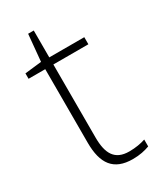

<svg xmlns="http://www.w3.org/2000/svg" viewBox="-173 -724 673 798"><g transform="rotate(-30 164.0 -324.5)"><path d="M223 -25C154 -25 130 -68 130 -146V-496H298V-530H130V-659H103L91 -531L11 -522V-496H91V-143C91 -43 128 10 220 10C254 10 279 4 301 -4V-37C280 -30 254 -25 223 -25Z"/></g></svg>

Font: Noto Sans Myanmar UI ExtraLight
Style: Regular
Weight: 200
Designer: Monotype Design Team
Foundry: Monotype Imaging Inc.
Version: Version 2.103